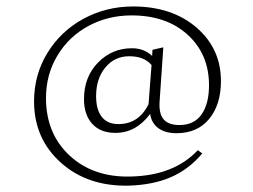

<svg xmlns="http://www.w3.org/2000/svg" viewBox="-20 -504 788 597"><path d="M85.9 -189Q85.9 -271.5 127.4 -339.4Q168.9 -407.2 239.5 -445.6Q310.1 -483.9 394 -483.9Q514.6 -483.9 590.8 -418.5Q667 -353 667 -252Q667 -178.7 630.4 -134.3Q593.8 -89.8 528.8 -89.8Q494.1 -89.8 472.7 -105.2Q451.2 -120.6 446.8 -149.9Q403.3 -90.8 338.9 -90.8Q292.5 -90.8 266.8 -118.9Q241.2 -147 241.2 -195.8Q241.2 -265.1 284.9 -309.6Q328.6 -354 390.1 -354Q427.7 -354 453.1 -330.1L454.1 -349.1L487.8 -356.9L476.1 -186Q474.1 -149.4 489.3 -132.3Q504.4 -115.2 538.1 -115.2Q583.5 -115.2 606.7 -148.2Q629.9 -181.2 629.9 -238.8Q629.9 -335.4 563.7 -395.8Q497.6 -456.1 389.2 -456.1Q315.9 -456.1 255.1 -423.3Q194.3 -390.6 158.7 -331.5Q123 -272.5 123 -199.2Q123 -88.4 196.5 -20.3Q270 47.9 386.2 44.9Q521 42 595.2 -37.1L608.9 -26.9Q567.4 22.5 512 46.6Q456.5 70.8 380.9 73.2Q252.4 76.2 169.2 1.7Q85.9 -72.8 85.9 -189ZM278.8 -205.1Q278.8 -163.1 296.4 -140.6Q314 -118.2 348.1 -118.2Q411.6 -118.2 441.9 -180.2L451.2 -301.8Q428.2 -329.1 381.8 -329.1Q336.4 -329.1 307.6 -294.2Q278.8 -259.3 278.8 -205.1Z"/></svg>

Font: Halibut Thin
Style: Regular
Weight: 250
Designer: Matteo Maggi
Foundry: Collletttivo
Version: Version 3.080 | FøM Fix